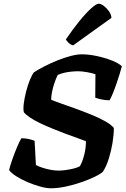

<svg xmlns="http://www.w3.org/2000/svg" viewBox="-20 -1012 677 1032"><path d="M253 0Q229 0 195 -9.5Q161 -19 127 -33.5Q93 -48 66 -65.5Q39 -83 29 -98Q35 -124 47 -157.5Q59 -191 72 -222Q85 -253 95 -269Q116 -269 135.5 -264.5Q155 -260 166 -255L173 -125Q188 -117 209.5 -110Q231 -103 253.5 -99Q276 -95 295 -95Q312 -95 333.5 -98Q355 -101 375.5 -106Q396 -111 409 -118Q417 -131 423 -148Q429 -165 433.5 -183Q438 -201 440 -219Q442 -237 442 -253Q425 -260 396 -270Q367 -280 332.5 -293Q298 -306 262.5 -320.5Q227 -335 195.5 -350Q164 -365 141 -380.5Q118 -396 108 -409Q104 -427 108 -457Q112 -487 120.5 -520.5Q129 -554 140.5 -582Q152 -610 162 -623Q185 -638 218 -655Q251 -672 288 -687Q325 -702 359.5 -711Q394 -720 419 -720Q457 -720 499.5 -711Q542 -702 579.5 -687.5Q617 -673 635 -656Q631 -640 623 -614Q615 -588 605.5 -560.5Q596 -533 586 -509Q576 -485 569 -473Q545 -473 523.5 -478Q502 -483 492 -487L493 -613Q476 -619 448 -624Q420 -629 400 -629Q383 -629 363 -627Q343 -625 324 -620.5Q305 -616 290 -609Q280 -588 272 -564Q264 -540 259.5 -517Q255 -494 255 -476Q273 -468 307.5 -456Q342 -444 385 -428.5Q428 -413 470 -396Q512 -379 545 -360.5Q578 -342 592 -324Q592 -289 585 -245.5Q578 -202 565 -160Q552 -118 533 -89Q522 -78 491.5 -63Q461 -48 420 -33.5Q379 -19 335 -9.5Q291 0 253 0ZM373 -768Q359 -772 348.5 -782Q338 -792 334 -800Q372 -856 407.5 -899.5Q443 -943 470.5 -967.5Q498 -992 510 -992Q523 -992 538.5 -980Q554 -968 566 -951Q578 -934 579 -916Z"/></svg>

Font: Texturina 12pt ExtraBold
Style: Italic
Weight: 800
Italic angle: -11°
Designer: Guillermo Torres Carreño
Foundry: Omnibus-Type
Version: Version 1.002